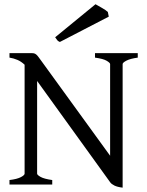

<svg xmlns="http://www.w3.org/2000/svg" viewBox="-20 -864 689 899"><path d="M24.4 0V-21Q60.5 -25.4 77.9 -34.7Q95.2 -43.9 95.2 -50.8V-561Q79.1 -576.2 61.3 -583.7Q43.5 -591.3 24.4 -594.2V-615.2H127.9Q135.3 -615.2 139.9 -614Q144.5 -612.8 149.4 -608.9Q154.3 -605 159.9 -597.4Q165.5 -589.8 174.8 -577.1L495.6 -134.8V-564Q495.6 -569.8 479.7 -579.3Q463.9 -588.9 424.8 -594.2V-615.2H625V-594.2Q589.8 -589.4 572 -580.1Q554.2 -570.8 554.2 -564V14.6Q529.8 11.7 515.9 4.9Q502 -2 496.1 -10.3L153.8 -484.9V-50.8Q153.8 -44.9 170.2 -35.6Q186.5 -26.4 224.6 -21V0ZM260.3 -667.5Q252 -670.9 248.3 -675.5Q244.6 -680.2 238.3 -689.5L427.2 -844.2Q432.1 -841.3 440.4 -836.7Q448.7 -832 457.5 -826.9Q466.3 -821.8 473.6 -816.9Q481 -812 484.9 -808.1L489.3 -786.1Z"/></svg>

Font: Gentium Plus Am
Style: Regular
Weight: 400
Designer: J. Victor Gaultney, Annie Olsen, Iska Routamaa, Becca Hirsbrunner
Foundry: SIL International
Version: Version 5.000